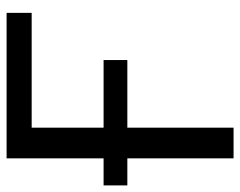

<svg xmlns="http://www.w3.org/2000/svg" viewBox="-93 -635 728 582"><g transform="rotate(-90 271.0 -344.0)"><path d="M0 -322V-394H82V-688H523V-612H175V-394H380V-322H175V0H82V-322Z"/></g></svg>

Font: Libra Sans
Style: Regular
Weight: 400
Foundry: Context Ltd
Version: Version 1.002